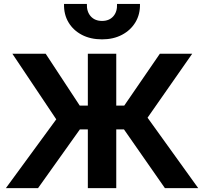

<svg xmlns="http://www.w3.org/2000/svg" viewBox="-20 -980 1063 1000"><path d="M839 0 583.5 -366.5 812.5 -700H981L748.5 -367L1012.5 0ZM10.5 0 273 -358.5 44.5 -700H218L438 -365L178 0ZM437.5 0V-306H319.5V-430H437.5V-700H585.5V-430H704V-306H585.5V0ZM511.5 -775Q451.5 -775 406.5 -798.5Q361.5 -822 336.8 -863.5Q312 -905 313.5 -959.5H432.5Q431 -919.5 452.5 -895.2Q474 -871 511.5 -871Q549 -871 570.2 -895.2Q591.5 -919.5 589.5 -959.5H709Q710.5 -906 685.5 -864.2Q660.5 -822.5 615.5 -798.8Q570.5 -775 511.5 -775Z"/></svg>

Font: Geologica Roman SemiBold
Style: Regular
Weight: 600
Designer: Sindre Bremnes, Frode Helland
Foundry: Monokrom Skriftforlag AS
Version: Version 1.010;gftools[0.9.28]